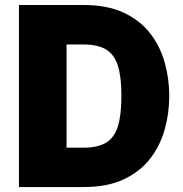

<svg xmlns="http://www.w3.org/2000/svg" viewBox="-20 -756 739 776"><path d="M664.1 -368.2Q664.1 -298.3 645.5 -232.4Q627 -166.5 586.2 -114Q545.4 -61.5 479.2 -30.8Q413.1 0 317.9 0H56.6V-735.8H317.9Q413.1 -735.8 479.2 -705.1Q545.4 -674.3 586.2 -622.1Q627 -569.8 645.5 -503.9Q664.1 -438 664.1 -368.2ZM470.7 -368.2Q470.7 -445.3 456.3 -490.7Q441.9 -536.1 408.4 -556.2Q375 -576.2 317.9 -576.2H249V-159.2H317.9Q375 -159.2 408.4 -179.2Q441.9 -199.2 456.3 -245.1Q470.7 -291 470.7 -368.2Z"/></svg>

Font: Estedad-FD Black
Style: Regular
Weight: 900
Designer: Amin Abedi
Version: Version 7.3